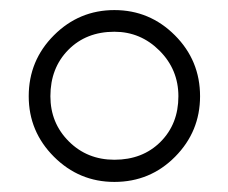

<svg xmlns="http://www.w3.org/2000/svg" viewBox="-20 -757 453 381"><path d="M377 -566Q377 -496 327.5 -446Q278 -396 207 -396Q137 -396 87 -446Q37 -496 37 -566Q37 -637 87 -687Q137 -737 207 -737Q277 -737 327 -687Q377 -637 377 -566ZM334 -566Q334 -619 296.5 -656.5Q259 -694 207 -694Q151 -694 115.5 -658Q80 -622 80 -566Q80 -513 116.5 -476.5Q153 -440 207 -440Q263 -440 298.5 -475.5Q334 -511 334 -566Z"/></svg>

Font: Apparatus SIL
Style: Bold Italic
Weight: 700
Italic angle: -11°
Version: Version 1.0